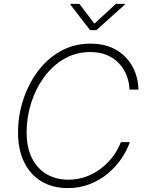

<svg xmlns="http://www.w3.org/2000/svg" viewBox="-20 -963 760 993"><path d="M330.6 9.8Q251.5 9.8 193.6 -25.4Q135.7 -60.5 104.5 -125.2Q73.2 -189.9 73.2 -277.8Q73.2 -362.8 99.4 -444.6Q125.5 -526.4 174.3 -592.5Q223.1 -658.7 292.5 -698Q361.8 -737.3 448.7 -737.3Q510.3 -737.3 556.4 -717.3Q602.5 -697.3 633.5 -663.1Q664.6 -628.9 679.9 -586.7Q695.3 -544.4 695.8 -499.5H649.9Q648.4 -536.6 635.3 -571.5Q622.1 -606.4 596.7 -634Q571.3 -661.6 533.9 -677.7Q496.6 -693.8 447.3 -693.8Q373 -693.8 312.5 -658.9Q252 -624 208.5 -564.7Q165 -505.4 141.4 -431.4Q117.7 -357.4 117.7 -278.8Q117.7 -198.7 145.8 -144Q173.8 -89.4 222.4 -61.5Q271 -33.7 332.5 -33.7Q382.8 -33.7 426.3 -49.8Q469.7 -65.9 505.1 -93.8Q540.5 -121.6 565.9 -156.2Q591.3 -190.9 605 -228H651.4Q636.2 -184.1 607.2 -141.6Q578.1 -99.1 536.9 -64.9Q495.6 -30.8 443.6 -10.5Q391.6 9.8 330.6 9.8ZM390.6 -942.9 468.3 -840.8 579.1 -942.9H626.5L626 -939.5L478.5 -807.1H445.8L343.8 -939.5L344.2 -942.9Z"/></svg>

Font: Inter 16pt ExtraLight
Style: Italic
Weight: 250
Italic angle: -9.3988°
Version: Version 4.001;git-66647c0bb